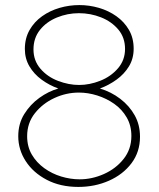

<svg xmlns="http://www.w3.org/2000/svg" viewBox="-20 -730 625 757"><path d="M532 -191Q532 -131 498.5 -86.5Q465 -42 409.5 -17.5Q354 7 289 7Q218 7 164.5 -21Q111 -49 81.5 -94.5Q52 -140 52 -193Q52 -242 75.5 -280Q99 -318 135 -344Q171 -370 210 -381Q174 -394 144 -416Q114 -438 96 -468.5Q78 -499 78 -537Q78 -579 96.5 -611.5Q115 -644 146 -666Q177 -688 215 -699Q253 -710 293 -710Q332 -710 370 -699Q408 -688 439 -666Q470 -644 488.5 -612Q507 -580 507 -538Q507 -499 488.5 -468.5Q470 -438 439.5 -416Q409 -394 374 -381Q418 -368 454 -340.5Q490 -313 511 -275.5Q532 -238 532 -191ZM498 -194Q498 -235 479.5 -267Q461 -299 430.5 -320.5Q400 -342 363.5 -353.5Q327 -365 291 -365Q241 -365 194.5 -343.5Q148 -322 117.5 -283.5Q87 -245 87 -193Q87 -152 105.5 -120.5Q124 -89 154.5 -67Q185 -45 221.5 -34Q258 -23 294 -23Q343 -23 390 -44Q437 -65 467.5 -103.5Q498 -142 498 -194ZM112 -535Q112 -491 139.5 -459Q167 -427 209 -411Q251 -395 292 -395Q333 -395 375 -411.5Q417 -428 445 -460.5Q473 -493 473 -537Q473 -582 446.5 -613.5Q420 -645 378.5 -661.5Q337 -678 291 -678Q246 -678 204.5 -661Q163 -644 137.5 -612Q112 -580 112 -535Z"/></svg>

Font: Raleway Thin ExtraLight
Style: Regular
Weight: 250
Version: Version 4.026